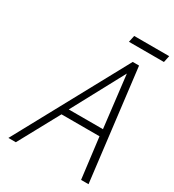

<svg xmlns="http://www.w3.org/2000/svg" viewBox="-197 -939 952 1050"><g transform="rotate(30 279.5 -413.5)"><path d="M559 -827H338L329 -785H550ZM527 0 442 -700H402L21 0H68L208 -257H448L480 0ZM229 -300 406 -629 445 -300Z"/></g></svg>

Font: Advent Pro Light
Style: Italic
Weight: 300
Italic angle: -12°
Version: Version 3.000